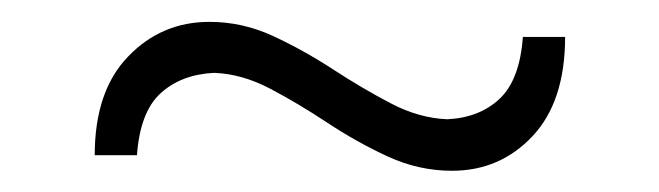

<svg xmlns="http://www.w3.org/2000/svg" viewBox="-20 -395 618 180"><path d="M403.8 -234.9Q372.6 -234.9 343.5 -248.3Q314.5 -261.7 287.1 -279.8Q259.8 -297.9 233.4 -311.8Q207 -325.7 180.7 -326.7Q149.9 -325.2 130.6 -307.6Q111.3 -290 108.4 -249.5H68.8Q68.8 -309.6 100.1 -342Q131.3 -374.5 176.3 -374.5Q207.5 -374.5 236.3 -361.1Q265.1 -347.7 292.5 -329.8Q319.8 -312 346.4 -298.1Q373 -284.2 399.4 -283.2Q429.7 -284.7 448.5 -302.5Q467.3 -320.3 470.2 -360.4H509.8Q509.8 -299.8 479.2 -267.3Q448.7 -234.9 403.8 -234.9Z"/></svg>

Font: Pinar-DS2-FD Light
Style: Regular
Weight: 300
Designer: Amin Abedi
Version: Version 2.000